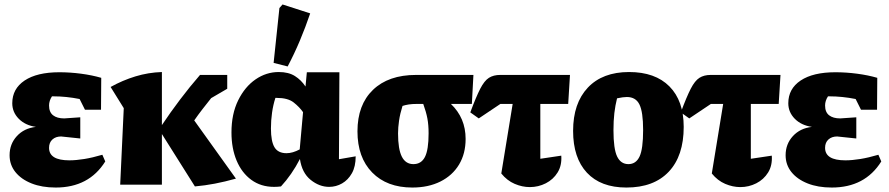

<svg xmlns="http://www.w3.org/2000/svg" viewBox="-20 -828 3985 861"><path d="M230 13Q168 13 121.5 -5.5Q75 -24 49 -56.5Q23 -89 23 -132Q23 -182 55.5 -217.5Q88 -253 141 -259Q93 -266 64 -295.5Q35 -325 35 -365Q35 -430 90.5 -467Q146 -504 246 -504Q294 -504 343.5 -497.5Q393 -491 434 -479L433 -336H361L337 -384Q277 -396 219 -396Q216 -396 213 -396Q200 -376 200 -355Q200 -325 218 -311Q236 -297 268 -297L340 -302V-207L254 -216Q230 -216 215 -202.5Q200 -189 200 -165Q200 -109 291 -109Q321 -109 358 -115Q395 -121 439 -134L452 -104Q379 13 230 13Z M519 0 535 -343 476 -438Q530 -468 587.5 -485.5Q645 -503 706 -505V-267Q744 -324 787.5 -381.5Q831 -439 877 -492H999V-430L927 -388Q907 -363 888 -338.5Q869 -314 851 -288L1038 -27Q988 -13 943.5 -4.5Q899 4 854 8L706 -227V0Z M1240 8Q1225 10 1209 10Q1150 10 1107 -21.5Q1064 -53 1041 -108Q1018 -163 1018 -234Q1018 -317 1048 -378Q1078 -439 1126 -472Q1174 -505 1230 -505Q1274 -505 1302.5 -487Q1331 -469 1350 -440L1356 -504H1502L1500 -114L1575 -127Q1575 -81 1558 -51Q1541 -21 1514 -5.5Q1487 10 1456 10Q1412 10 1373 -21.5Q1334 -53 1325 -115Q1307 -80 1285.5 -49Q1264 -18 1240 8ZM1195 -252Q1195 -194 1211 -167.5Q1227 -141 1265 -141Q1292 -141 1324 -158L1339 -325Q1323 -348 1297 -368.5Q1271 -389 1221 -389Q1218 -389 1215 -389Q1205 -358 1200 -323Q1195 -288 1195 -252ZM1270 -530 1207 -546 1233 -792 1247 -808 1371 -768Q1350 -706 1325 -646.5Q1300 -587 1270 -530Z M2068 -205Q2068 -139 2038.5 -90Q2009 -41 1955 -14Q1901 13 1829 13Q1715 13 1649 -54.5Q1583 -122 1583 -239Q1583 -358 1652.5 -425Q1722 -492 1846 -492H2103L2096 -362H2002Q2068 -299 2068 -205ZM1852 -362Q1828 -362 1812.5 -359.5Q1797 -357 1785 -353Q1774 -318 1769.5 -287Q1765 -256 1765 -230Q1765 -159 1782 -125.5Q1799 -92 1834 -92Q1869 -92 1885.5 -124Q1902 -156 1902 -230Q1902 -268 1896.5 -297Q1891 -326 1878 -362Z M2127 -297 2089 -324Q2115 -394 2133.5 -430Q2152 -466 2172.5 -479Q2193 -492 2223 -492H2536L2528 -362H2403V-116L2497 -130Q2500 -86 2480.5 -54.5Q2461 -23 2427.5 -6Q2394 11 2356 11Q2322 11 2288 -3.5Q2254 -18 2228 -50L2279 -362H2224Z M2789 13Q2674 13 2612 -53.5Q2550 -120 2550 -241Q2550 -365 2616 -435Q2682 -505 2801 -505Q2918 -505 2982 -440.5Q3046 -376 3046 -259Q3046 -129 2979 -58Q2912 13 2789 13ZM2798 -92Q2832 -92 2848 -126Q2864 -160 2864 -245Q2864 -326 2847.5 -359.5Q2831 -393 2791 -393Q2774 -393 2747 -387Q2739 -355 2735 -321Q2731 -287 2731 -244Q2731 -160 2747.5 -126Q2764 -92 2798 -92Z M3071 -297 3033 -324Q3059 -394 3077.5 -430Q3096 -466 3116.5 -479Q3137 -492 3167 -492H3480L3472 -362H3347V-116L3441 -130Q3444 -86 3424.5 -54.5Q3405 -23 3371.5 -6Q3338 11 3300 11Q3266 11 3232 -3.5Q3198 -18 3172 -50L3223 -362H3168Z M3710 13Q3648 13 3601.5 -5.5Q3555 -24 3529 -56.5Q3503 -89 3503 -132Q3503 -182 3535.5 -217.5Q3568 -253 3621 -259Q3573 -266 3544 -295.5Q3515 -325 3515 -365Q3515 -430 3570.5 -467Q3626 -504 3726 -504Q3774 -504 3823.5 -497.5Q3873 -491 3914 -479L3913 -336H3841L3817 -384Q3757 -396 3699 -396Q3696 -396 3693 -396Q3680 -376 3680 -355Q3680 -325 3698 -311Q3716 -297 3748 -297L3820 -302V-207L3734 -216Q3710 -216 3695 -202.5Q3680 -189 3680 -165Q3680 -109 3771 -109Q3801 -109 3838 -115Q3875 -121 3919 -134L3932 -104Q3859 13 3710 13Z"/></svg>

Font: Piazzolla ExtraBold
Style: Regular
Weight: 800
Designer: Juan Pablo del Peral
Foundry: Huerta Tipografica
Version: Version 1.330